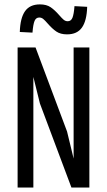

<svg xmlns="http://www.w3.org/2000/svg" viewBox="-20 -837 478 857"><path d="M138.7 -625 128.9 -593.8V0H58.6V-625ZM378.9 -625V0H298.8L308.6 -30.3V-625ZM102.5 -600.6 138.7 -625 279.3 -250 334 -24.4 298.8 0 158.2 -375ZM193.4 -731.4Q180.7 -746.1 172.9 -752.4Q165 -758.8 155.3 -758.8Q140.6 -758.8 134.3 -743.7Q127.9 -728.5 125 -691.4L68.4 -694.3Q70.3 -756.8 91.8 -787.1Q113.3 -817.4 158.2 -817.4Q187.5 -817.4 206.1 -804.7Q224.6 -792 244.1 -769.5Q256.8 -754.9 264.6 -748.5Q272.5 -742.2 282.2 -742.2Q296.9 -742.2 303.2 -757.3Q309.6 -772.5 312.5 -809.6L369.1 -806.6Q367.2 -744.1 345.7 -713.9Q324.2 -683.6 279.3 -683.6Q250 -683.6 231.4 -696.3Q212.9 -709 193.4 -731.4Z"/></svg>

Font: Sudo Var
Style: Regular
Weight: 400
Monospace: yes
Designer: Jens Kutilek
Foundry: Jens Kutilek
Version: Version 0.065;FEAKit 1.0